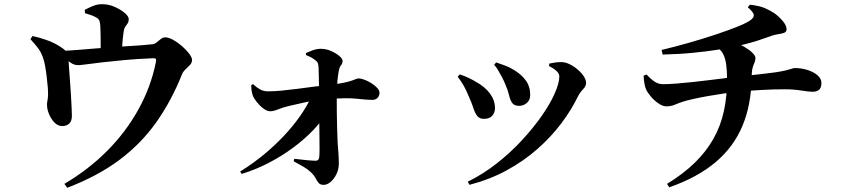

<svg xmlns="http://www.w3.org/2000/svg" viewBox="-20 -825 4000 913"><path d="M124.9 -638.5 134.2 -653.6Q163.4 -648 197 -636.2Q230.6 -624.5 256.1 -609.4Q285.3 -592 294.6 -580Q303.8 -567.9 305.6 -541.9Q306.3 -529.2 308.3 -501.7Q310.4 -474.3 312.8 -440.2Q315.3 -406.2 317.4 -372.6Q319.4 -339.1 320.6 -313Q321.8 -286.9 321.8 -274.9Q322.1 -250.2 309.9 -238Q297.6 -225.8 276.5 -225.5Q256 -225.3 239.7 -241.6Q223.4 -258 213.7 -281.2Q203.9 -304.4 203.7 -323.7Q202.7 -332 205.2 -344.1Q207.7 -356.3 208.4 -370.7Q209.1 -384.2 207.4 -407.9Q205.6 -431.6 202.2 -459.1Q198.9 -486.7 194.6 -510.6Q190.4 -534.5 185.5 -547.7Q175.8 -576.7 160.3 -596.8Q144.9 -616.8 124.9 -638.5ZM263.9 -565.7 264.3 -582.7Q304 -584.1 347.9 -587.5Q391.7 -590.8 433.1 -594.5Q474.4 -598.1 506 -599.7Q539.1 -602.7 576.4 -604.8Q613.8 -606.9 648 -609.4Q682.2 -611.9 706.2 -614.7Q716.7 -616.4 726.1 -624.4Q735.6 -632.4 745.3 -639.9Q755 -647.4 765.6 -647.4Q781.9 -647.4 803.6 -635.3Q825.4 -623.2 845.7 -605.4Q866.1 -587.6 879.6 -569.7Q893.2 -551.8 893.2 -539.6Q893.2 -526.8 883.5 -516.3Q873.8 -505.8 862.3 -495.3Q850.7 -484.8 845.5 -471.6Q794.8 -344.7 723 -243.4Q651.2 -142 548.3 -64.9Q445.4 12.2 299.7 67.9L286.1 49.3Q401.1 -18.6 489.9 -107.9Q578.7 -197.3 637.9 -304Q697.1 -410.7 720.9 -527.9Q723.6 -540.8 720.9 -544.8Q718.2 -548.7 706.7 -548Q633.2 -545 572.9 -539.5Q512.6 -534 466.7 -528.6Q420.9 -523.2 391.6 -519.2Q362.4 -515.2 351.3 -515.2Q331.8 -515.2 314.5 -527.8Q297.3 -540.3 263.9 -565.7ZM384.1 -762.4 383.1 -778.5Q401.5 -787.9 421.9 -796.5Q442.3 -805.1 466.3 -805.1Q495.9 -805.1 524.8 -792.6Q553.7 -780 573 -763.4Q592.2 -746.8 592.2 -734.9Q592.2 -721.8 587.1 -714.1Q582 -706.3 576.2 -698.6Q570.5 -690.8 568 -675.1Q565.6 -660.1 563.5 -638.6Q561.4 -617.1 560.2 -595.8Q558.9 -574.6 558.9 -559.1L458.8 -556.9Q458.8 -562.9 458.8 -579.4Q458.8 -595.8 458.8 -617.4Q458.8 -639 458.3 -661Q457.8 -683 457.1 -699.1Q456.1 -715.8 453.2 -725.2Q450.3 -734.6 438.3 -741.5Q427.2 -748.2 413.1 -753Q399.1 -757.7 384.1 -762.4Z M1379.6 -69.9Q1408.9 -66.4 1434.6 -63.8Q1460.4 -61.2 1480 -60.6Q1496.2 -60.1 1498.2 -78.2Q1499.5 -91.7 1499.5 -122.8Q1499.5 -153.9 1498.8 -196.7Q1498.2 -239.5 1497.7 -288.5Q1497.2 -337.4 1497.2 -386.4Q1497.2 -394.8 1496.8 -416.2Q1496.5 -437.7 1496 -462.7Q1495.5 -487.6 1494.8 -505.6Q1494 -518 1491 -525.3Q1487.9 -532.6 1479.4 -538.8Q1467.9 -547.9 1457.4 -553.3Q1446.9 -558.7 1435.1 -563.4L1434.6 -572.3Q1447.5 -578.7 1466.9 -585.8Q1486.2 -593 1505.6 -593Q1530.6 -593 1554.4 -582.4Q1578.2 -571.9 1593.6 -558.8Q1609 -545.7 1609 -535.8Q1609 -522.8 1601.8 -515Q1594.6 -507.1 1591.1 -488.5Q1586.9 -465.9 1584.8 -443.9Q1582.7 -422 1582 -405.6Q1581.3 -391.5 1581.3 -360.3Q1581.3 -329 1581.6 -290Q1582 -251 1583.2 -212.9Q1584.5 -174.7 1585.5 -146.6Q1586.7 -126.9 1589 -100.9Q1591.2 -75 1591.2 -47.1Q1591.2 -20.7 1580.1 2.4Q1569 25.6 1552.4 39.8Q1535.8 54.1 1519 54.1Q1502.7 54.1 1494.9 44.5Q1487.1 34.9 1480 21.2Q1472.8 7.5 1459.3 -5.1Q1443.3 -20.3 1423.3 -32Q1403.3 -43.8 1376.3 -58.1ZM1174.8 -420.7 1183.2 -424.7Q1199.9 -409.3 1216.4 -400Q1232.8 -390.7 1255.1 -390.7Q1282.2 -390.7 1318.3 -394Q1354.5 -397.4 1394.2 -402.6Q1433.9 -407.8 1472.3 -412.9Q1510.6 -418 1542.8 -421Q1585 -425.6 1610.9 -430.8Q1636.8 -436 1651.1 -441Q1665.5 -446 1672.7 -449.1Q1679.9 -452.1 1683.9 -452.1Q1697.1 -452.1 1714.3 -445.5Q1731.5 -438.8 1747.7 -428.4Q1763.9 -417.9 1774.2 -406.3Q1784.6 -394.7 1784.6 -384.5Q1784.6 -369.5 1775.4 -359.7Q1766.1 -350 1750.1 -350Q1725 -350 1676.4 -355.5Q1627.7 -361 1541 -353.7Q1482.2 -349.5 1435 -339.4Q1387.9 -329.4 1353.1 -320.9Q1324.7 -314 1302.4 -304.9Q1280.2 -295.9 1264.6 -295.9Q1249.5 -295.9 1231.8 -309.5Q1214 -323.1 1200.2 -340.9Q1186.5 -358.8 1182 -371.1Q1178.3 -382.8 1176.5 -393.6Q1174.8 -404.4 1174.8 -420.7ZM1129.1 2.1 1122 -9.3Q1182 -46.6 1234 -89.4Q1285.9 -132.2 1329 -177.9Q1372.1 -223.6 1404.9 -270.1Q1437.8 -316.6 1458.8 -361.4L1536.5 -366.7L1536 -290.2Q1509.9 -248.7 1469.1 -205.9Q1428.2 -163.2 1375.6 -124Q1322.9 -84.7 1260.7 -52Q1198.5 -19.2 1129.1 2.1Z M2329.8 -516.8 2339.2 -528.2Q2362.6 -520.3 2382.5 -513Q2402.5 -505.7 2422.6 -493Q2458.4 -472.3 2479.8 -443Q2501.3 -413.7 2501.3 -374.2Q2501.3 -348.8 2484.8 -335.2Q2468.4 -321.6 2448.6 -321.6Q2425.6 -321.6 2415.9 -335.1Q2406.1 -348.6 2400.7 -372.1Q2395.3 -395.6 2382.5 -424.9Q2377 -439.4 2367.5 -457.1Q2358.1 -474.8 2348.3 -491.5Q2338.6 -508.1 2329.8 -516.8ZM2212.6 53.8 2204 39.2Q2277.2 3.2 2342.7 -48.3Q2408.2 -99.8 2462.6 -158.8Q2516.9 -217.7 2556.8 -275.1Q2596.8 -332.5 2618.2 -381.5Q2639.7 -430.5 2639.7 -461.2Q2639.7 -475.1 2626.4 -487.4Q2613.1 -499.7 2590.6 -511L2592.2 -522.8Q2603.6 -525.5 2619.8 -527.7Q2635.9 -529.9 2648.6 -529.8Q2667.9 -529.7 2688.6 -519.7Q2709.4 -509.6 2727.3 -494.1Q2745.3 -478.7 2756.2 -461.9Q2767 -445.1 2767 -430Q2767 -415.4 2752.7 -400.7Q2738.4 -386.1 2729.6 -369.1Q2697.8 -303 2649.1 -238.3Q2600.4 -173.5 2535.3 -116.3Q2470.3 -59.1 2389.4 -15Q2308.6 29 2212.6 53.8ZM2156.5 -459.9 2166.1 -471.2Q2188.7 -464.3 2209.5 -454.1Q2230.3 -444 2243.3 -435.8Q2286.1 -412.5 2309.9 -380.2Q2333.7 -348 2333.7 -310.7Q2333.7 -288.9 2320.5 -274.4Q2307.4 -259.8 2281.1 -259.8Q2259.3 -259.8 2248.5 -274.5Q2237.7 -289.1 2230.4 -312.8Q2223 -336.4 2210.2 -363.9Q2197.7 -395.6 2184.2 -418.9Q2170.7 -442.2 2156.5 -459.9Z M3546.2 -802.7Q3590.2 -797.6 3615.7 -787Q3641.2 -776.3 3662.6 -761.8Q3682.6 -747.9 3701.5 -725.9Q3720.4 -703.9 3720.4 -685.6Q3720.4 -673.5 3708.7 -669Q3697.1 -664.5 3681.1 -662.5Q3665 -660.5 3651.6 -655.5Q3615.1 -642.4 3584.3 -632.4Q3553.4 -622.5 3524 -615.1Q3494.6 -607.6 3460.4 -600.4Q3436.3 -595.6 3388.4 -587.9Q3340.6 -580.3 3275.3 -573.9Q3210 -567.4 3131.1 -565.6L3126.1 -587.5Q3187.7 -602.2 3254.5 -621.1Q3321.2 -640 3382.8 -660.6Q3444.4 -681.1 3489.7 -699.4Q3534.9 -717.8 3551.4 -731.2Q3566.1 -742.9 3564.3 -755Q3562.5 -767.1 3535.8 -790.6ZM3151.9 49.4Q3229.6 1.7 3283.9 -51.2Q3338.1 -104.1 3372.4 -164.9Q3406.7 -225.7 3422.2 -296.4Q3437.7 -367.1 3437.2 -450.3Q3437.2 -488.6 3433.3 -517.5Q3429.5 -546.4 3419 -567.5Q3408.5 -588.6 3386.7 -601.3L3465.9 -624Q3496.3 -615.8 3520.5 -601.6Q3544.7 -587.5 3558.5 -573.4Q3572.3 -559.3 3572.3 -550.3Q3572.3 -537.2 3567.8 -527.5Q3563.4 -517.8 3559 -503Q3554.7 -488.3 3554 -458.9Q3553.1 -329.3 3511.1 -227.9Q3469.1 -126.6 3382.6 -53.7Q3296.1 19.2 3162.3 65.7ZM3040.5 -465.3 3054.6 -470.6Q3078.1 -445.7 3095.2 -435.2Q3112.4 -424.7 3133.3 -424.7Q3158.4 -424.7 3196.1 -427.6Q3233.8 -430.5 3276.1 -435.1Q3318.5 -439.7 3359 -444.8Q3399.6 -449.8 3431.5 -453.7Q3463.5 -457.6 3480.3 -459.6Q3522.3 -464.3 3556.7 -467.9Q3591.2 -471.6 3619.1 -475Q3647.1 -478.4 3667.6 -481.1Q3699.6 -486.1 3717.3 -490.4Q3735.1 -494.8 3744.6 -498.1Q3754.1 -501.4 3759.9 -501.4Q3790.5 -501.4 3819.4 -492.4Q3848.2 -483.4 3867.1 -467.3Q3886 -451.2 3886 -431.2Q3886 -407.4 3874.7 -398Q3863.4 -388.6 3844.8 -388.6Q3827.5 -388.6 3790.6 -394.5Q3753.7 -400.4 3711.4 -400.4Q3685.2 -400.4 3658 -399.7Q3630.9 -398.9 3602.8 -397.3Q3574.8 -395.6 3547.3 -393.9Q3519.8 -392.1 3493 -389.4Q3464.4 -386.6 3426 -381Q3387.6 -375.4 3348.2 -368.5Q3308.9 -361.5 3276.7 -354.3Q3244.4 -347.1 3228.2 -341.7Q3206.9 -334.8 3188.8 -327Q3170.7 -319.3 3148.6 -319.3Q3132 -319.3 3112.1 -332.6Q3092.1 -345.9 3075.7 -365.1Q3059.3 -384.2 3052.1 -399.9Q3042.2 -424.4 3040.5 -465.3Z"/></svg>

Font: Early Summer Mincho VF
Style: Regular
Weight: 250
Designer: GuiWonder
Version: Version 1.002